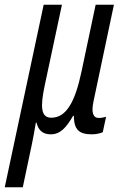

<svg xmlns="http://www.w3.org/2000/svg" viewBox="-69 -556 527 809"><path d="M-49 233H27L64 58C70 31 76 -3 82 -39H85C93 -6 112 10 145 10C185 10 210 -18 239 -68H242C243 -10 263 10 319 10C333 10 355 6 364 1L378 -64C368 -61 358 -59 347 -59C323 -59 315 -82 325 -129L411 -536H334L275 -257C247 -123 209 -60 147 -60C102 -60 101 -108 119 -194L192 -536H115Z"/></svg>

Font: Noto Sans ExtraCondensed
Style: Italic
Weight: 400
Width: 2
Italic angle: -12°
Designer: Monotype Design Team
Foundry: Monotype Imaging Inc.
Version: Version 2.013